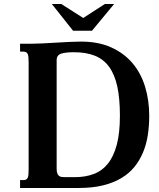

<svg xmlns="http://www.w3.org/2000/svg" viewBox="-20 -933 787 953"><path d="M79.6 0V-39.1H94.2Q103 -39.1 108.4 -41.3Q113.8 -43.5 116.9 -49.3Q120.1 -55.2 121.1 -65.4Q122.1 -75.7 122.1 -91.3V-624.5Q122.1 -639.6 121.1 -649.9Q120.1 -660.2 116.9 -666Q113.8 -671.9 108.4 -674.3Q103 -676.8 94.2 -676.8H79.6V-715.8H131.8Q156.7 -715.8 189.5 -717.5Q222.2 -719.2 256.6 -721.2Q291 -723.1 323.7 -724.9Q356.4 -726.6 381.3 -726.6Q467.8 -726.6 531.5 -698Q595.2 -669.4 637.5 -619.6Q679.7 -569.8 700.2 -502.4Q720.7 -435.1 720.7 -357.4Q720.7 -308.1 713.6 -262.2Q706.5 -216.3 689.9 -176.5Q673.3 -136.7 647 -104.2Q620.6 -71.8 581.5 -48.6Q542.5 -25.4 490.5 -12.7Q438.5 0 371.1 0ZM261.2 -96.2Q261.2 -81.1 264.4 -72.5Q267.6 -64 273.2 -59.8Q278.8 -55.7 285.9 -54.7Q293 -53.7 301.3 -53.7H351.6Q403.8 -53.7 445.3 -69.3Q486.8 -85 515.6 -120.8Q544.4 -156.7 559.8 -215.1Q575.2 -273.4 575.2 -358.4Q575.2 -443.4 562.3 -503.2Q549.3 -563 521.7 -601.1Q494.1 -639.2 450.7 -656.5Q407.2 -673.8 346.7 -673.8Q305.2 -673.8 283.2 -666.5Q261.2 -659.2 261.2 -634.3ZM393.1 -843.8 500.5 -913.1H546.4L436.5 -780.3H342.8L237.3 -913.1H284.2Z"/></svg>

Font: Arian AMU Serif
Style: Bold
Weight: 700
Designer: Ruben Hakobyan (Tarumian)
Foundry: Ruben Hakobyan (Tarumian)
Version: Version 1.002